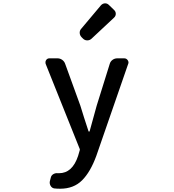

<svg xmlns="http://www.w3.org/2000/svg" viewBox="-20 -897 1040 1149"><path d="M527.3 -665Q516.6 -655.3 502 -655.3Q487.3 -655.3 476.6 -666L468.8 -673.8Q458 -684.6 457 -699.2Q456.1 -713.9 465.8 -724.6L584 -865.2Q593.8 -876 607.4 -877Q608.4 -877 609.4 -877Q622.1 -877 631.8 -867.2L662.1 -837.9Q672.9 -828.1 672.9 -814.5Q672.9 -800.8 662.1 -791ZM723.6 -547.9Q736.3 -547.9 744.1 -537.1Q749 -530.3 749 -523.4Q749 -518.6 747.1 -514.6L556.6 35.2Q521.5 131.8 471.2 182.1Q420.9 232.4 339.8 232.4Q320.3 232.4 303.7 230.5Q290 227.5 282.7 214.8Q275.4 202.1 278.3 187.5L284.2 165Q287.1 152.3 299.3 145Q311.5 137.7 326.2 139.6Q329.1 139.6 333 139.6Q413.1 139.6 447.3 36.1L457 2.9Q459 -1 457 -5.9L252.9 -515.6Q252 -519.5 252 -524.4Q252 -531.2 255.9 -537.1Q262.7 -547.9 275.4 -547.9H324.2Q339.8 -547.9 352.5 -538.6Q365.2 -529.3 370.1 -514.6L460.9 -264.6Q466.8 -245.1 483.4 -192.4Q500 -139.6 509.8 -111.3Q510.7 -109.4 513.2 -109.4Q515.6 -109.4 516.6 -112.3L558.6 -264.6L636.7 -514.6Q640.6 -529.3 653.3 -538.6Q666 -547.9 681.6 -547.9Z"/></svg>

Font: Gen Jyuu Gothic L Monospace Medium
Style: Regular
Weight: 500
Designer: [Source Han Sans]
Ryoko NISHIZUKA  (kana & ideographs); Paul D. Hunt (Latin, Greek & Cyrillic); Wenlong ZHANG  (bopomofo
Version: Version 1.002.20150607